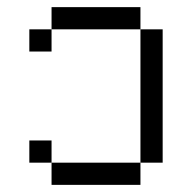

<svg xmlns="http://www.w3.org/2000/svg" viewBox="-20 -520 540 540"><path d="M125 -62.5V0H375V-62.5ZM125 -62.5V-125H62.5V-62.5ZM375 -62.5H437.5Q437.5 -62.5 437.5 -437.5H375Q375 -437.5 375 -62.5ZM125 -437.5H62.5V-375H125ZM125 -437.5H375V-500H125Z"/></svg>

Font: UnifontExMono
Style: Regular
Weight: 500
Version: Version 15.0.06